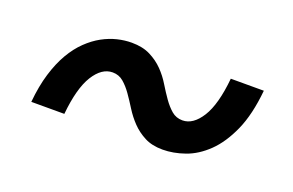

<svg xmlns="http://www.w3.org/2000/svg" viewBox="-46 -547 793 520"><g transform="rotate(20 350.5 -287.0)"><path d="M464.4 -258.3Q495.1 -258.3 518.6 -295.7Q542 -333 549.3 -409.2H644.5Q637.7 -338.4 616.7 -291.5Q595.7 -244.6 566.7 -216.6Q537.6 -188.5 504.6 -177Q471.7 -165.5 440.9 -165.5Q410.2 -165.5 388.7 -176.8Q367.2 -188 351.3 -204.6Q335.4 -221.2 323.2 -240.7Q311 -260.3 299.3 -276.9Q287.6 -293.5 274.4 -304.7Q261.2 -315.9 243.2 -315.9Q211.9 -315.9 188.7 -278.6Q165.5 -241.2 158.2 -165.5H63Q67.4 -212.4 78.4 -248.5Q89.4 -284.7 105.2 -311.8Q121.1 -338.9 140.4 -357.4Q159.7 -376 180.7 -387.5Q201.7 -398.9 222.9 -404.1Q244.1 -409.2 264.2 -409.2Q295.9 -409.2 318.1 -397.9Q340.3 -386.7 356.4 -370.1Q372.6 -353.5 384.5 -333.7Q396.5 -314 408.2 -297.4Q419.9 -280.8 433.1 -269.5Q446.3 -258.3 464.4 -258.3Z"/></g></svg>

Font: Proza Libre
Style: SemiBold Italic
Weight: 600
Designer: Jasper de Waard
Foundry: Jasper de Waard
Version: Version 1.000; ttfautohint (v1.4.1.8-43bc)